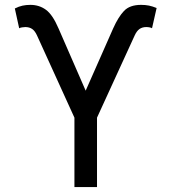

<svg xmlns="http://www.w3.org/2000/svg" viewBox="-20 -757 694 777"><path d="M281.2 0V-280.8L129.4 -614.3Q121.1 -632.3 109.9 -639.9Q98.6 -647.5 82.5 -647.5Q76.2 -647.5 68.8 -646.2Q61.5 -645 57.6 -642.6L40 -722.7Q56.6 -731 71 -734.1Q85.4 -737.3 103 -737.3Q138.7 -737.3 165.8 -717.5Q192.9 -697.8 216.8 -642.1L326.7 -390.1L438 -642.1Q458.5 -688 481.7 -712.6Q504.9 -737.3 550.8 -737.3Q568.4 -737.3 582.8 -734.4Q597.2 -731.4 613.8 -724.6L595.2 -642.6Q592.3 -645 585.4 -646.2Q578.6 -647.5 571.8 -647.5Q556.2 -647.5 544.9 -639.9Q533.7 -632.3 525.4 -614.3L372.6 -280.8V0Z"/></svg>

Font: Inter 20pt
Style: Regular
Weight: 400
Version: Version 4.001;git-66647c0bb